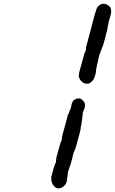

<svg xmlns="http://www.w3.org/2000/svg" viewBox="-20 -788 627 1048"><path d="M401 -250Q404 -251 409.5 -251Q415 -251 419.5 -249.5Q424 -248 424 -247.5Q424 -247 427 -244Q448 -229 443 -204Q442 -197 437 -186Q431 -175 431 -162Q430 -153 429 -145Q427 -123 425 -116Q425 -111 424 -106.5Q423 -102 421 -95L420 -87H421Q420 -85 419.5 -82Q419 -79 417.5 -72Q416 -65 413.5 -55.5Q411 -46 409 -40Q407 -34 405 -25Q393 21 390 27Q388 31 383 43Q379 53 376 69Q375 75 373 80.5Q371 86 370 92Q365 113 355 138Q351 149 350 157Q350 163 349 170Q348 177 347.5 180.5Q347 184 346.5 184.5Q346 185 346 190Q345 207 336 220Q327 231 317 236Q308 240 299 240Q290 240 285 237Q270 225 265 213Q259 197 260 189Q261 183 260 183Q259 183 259 182Q262 169 266 155Q268 148 272 132L277 116Q277 118 279 114Q280 112 280 110Q282 104 282 104Q283 105 286 95Q286 91 285.5 91Q285 91 286 88Q288 80 287 80Q286 80 288 71Q291 61 301 24Q303 15 307 3Q308 -1 308.5 -3.5Q309 -6 309.5 -7.5Q310 -9 311 -9Q311 -9 312.5 -12Q314 -15 314 -17L315 -19L317 -24Q317 -27 317 -27.5Q317 -28 317.5 -32Q318 -36 318 -36Q317 -37 323 -59Q328 -77 338 -113Q351 -161 351 -163Q352 -164 352 -163L356 -171Q357 -176 357.5 -176Q358 -176 359 -180Q360 -184 360.5 -184.5Q361 -185 362 -187Q363 -189 363 -190Q366 -195 367 -200Q369 -206 370 -216Q370 -217 370.5 -218.5Q371 -220 371 -220.5Q371 -221 372.5 -224Q374 -227 374 -228Q374 -229 376.5 -233Q379 -237 379 -237Q379 -240 390 -246Q396 -249 401 -250ZM539 -767Q552 -769 563 -763Q578 -756 584 -743Q585 -741 585 -740.5Q585 -740 586 -736Q587 -732 587 -726Q586 -710 581 -695Q572 -669 569 -646Q568 -642 567.5 -639.5Q567 -637 566 -631Q566 -623 560 -606Q559 -600 557 -592.5Q555 -585 552 -573.5Q549 -562 546 -552Q542 -537 540 -534Q538 -531 537 -527.5Q536 -524 535 -521.5Q534 -519 530 -508.5Q526 -498 524 -492Q520 -484 518 -471Q517 -465 515 -455Q510 -435 508 -426Q506 -410 504 -405Q504 -402 504 -398Q504 -394 503 -389.5Q502 -385 499 -376Q494 -356 483 -345Q474 -335 464 -332Q460 -331 455 -331Q445 -331 437 -335Q427 -341 421 -348Q416 -354 412 -364Q409 -371 410 -379Q411 -389 419 -417Q421 -422 426 -441Q431 -461 433 -469Q436 -478 437.5 -484Q439 -490 440.5 -495Q442 -500 442.5 -500Q443 -500 444 -502.5Q445 -505 446 -507Q446 -510 447 -510.5Q448 -511 449 -514.5Q450 -518 449.5 -519Q449 -520 449.5 -523Q450 -526 450 -530Q450 -534 452 -538Q453 -544 463 -580Q465 -587 466 -591.5Q467 -596 470.5 -609Q474 -622 478 -635.5Q482 -649 484 -660Q490 -681 495 -701Q498 -709 500 -718Q506 -741 513 -750Q525 -764 539 -767Z"/></svg>

Font: TT2020 Style E
Style: Italic
Weight: 400
Italic angle: -15°
Version: Version 0.2.000